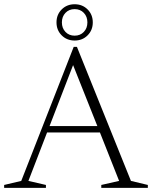

<svg xmlns="http://www.w3.org/2000/svg" viewBox="-25 -906 733 926"><path d="M606.5 -33.5 688 -14V0H463.5V-14L549.5 -33.5L457 -267H202L112 -33.5L196.5 -14V0H-5V-14L77.5 -33.5L330.5 -680H346ZM214 -298H444.5L327.5 -592ZM335 -885.5Q372.5 -885.5 397.5 -860.5Q422.5 -835.5 422.5 -798Q422.5 -760.5 397.5 -735.5Q372.5 -710.5 335 -710.5Q297.5 -710.5 272.5 -735.5Q247.5 -760.5 247.5 -798Q247.5 -835.5 272.5 -860.5Q297.5 -885.5 335 -885.5ZM335 -734Q362 -734 379.2 -752Q396.5 -770 396.5 -798Q396.5 -826 379.2 -844Q362 -862 335 -862Q308 -862 290.8 -844Q273.5 -826 273.5 -798Q273.5 -770 290.8 -752Q308 -734 335 -734Z"/></svg>

Font: Newsreader Text Light
Style: Regular
Weight: 300
Designer: Hugues Gentile
Foundry: Production Type
Version: Version 1.001